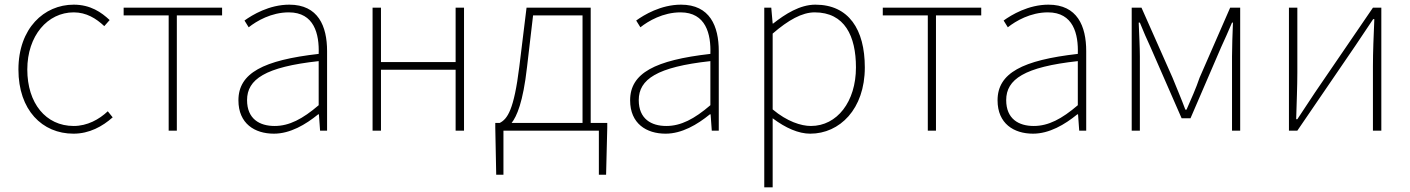

<svg xmlns="http://www.w3.org/2000/svg" viewBox="-20 -560 6046 823"><path d="M295 13C363 13 419 -18 463 -57L442 -83C405 -48 354 -20 296 -20C176 -20 97 -118 97 -262C97 -407 184 -507 296 -507C350 -507 392 -481 427 -448L450 -474C415 -507 368 -540 296 -540C169 -540 59 -439 59 -262C59 -88 161 13 295 13Z M703 0H738V-494H932V-527H510V-494H703Z M1154 13C1224 13 1290 -26 1344 -70H1347L1352 0H1382V-341C1382 -448 1344 -540 1220 -540C1134 -540 1061 -496 1028 -472L1046 -443C1080 -470 1143 -507 1218 -507C1327 -507 1349 -414 1346 -329C1109 -302 1002 -247 1002 -130C1002 -30 1072 13 1154 13ZM1157 -20C1093 -20 1039 -50 1039 -131C1039 -220 1117 -273 1346 -298V-109C1277 -50 1220 -20 1157 -20Z M1577 0H1613V-261H1933V0H1969V-527H1933V-294H1613V-527H1577Z M2138 0H2547V189H2578L2583 -13V-33H2512V-527H2237L2206 -274C2183 -88 2155 -50 2122 -33H2103V-13L2107 189H2138ZM2173 -33C2195 -61 2222 -121 2239 -272L2265 -494H2477V-33Z M2833 13C2903 13 2969 -26 3023 -70H3026L3031 0H3061V-341C3061 -448 3023 -540 2899 -540C2813 -540 2740 -496 2707 -472L2725 -443C2759 -470 2822 -507 2897 -507C3006 -507 3028 -414 3025 -329C2788 -302 2681 -247 2681 -130C2681 -30 2751 13 2833 13ZM2836 -20C2772 -20 2718 -50 2718 -131C2718 -220 2796 -273 3025 -298V-109C2956 -50 2899 -20 2836 -20Z M3256 243H3292V46V-53C3348 -11 3403 13 3453 13C3579 13 3687 -92 3687 -271C3687 -434 3618 -540 3475 -540C3409 -540 3346 -500 3294 -459H3292L3286 -527H3256ZM3456 -20C3414 -20 3354 -39 3292 -91V-416C3359 -474 3418 -507 3472 -507C3601 -507 3649 -405 3649 -271C3649 -124 3568 -20 3456 -20Z M3957 0H3992V-494H4186V-527H3764V-494H3957Z M4408 13C4478 13 4544 -26 4598 -70H4601L4606 0H4636V-341C4636 -448 4598 -540 4474 -540C4388 -540 4315 -496 4282 -472L4300 -443C4334 -470 4397 -507 4472 -507C4581 -507 4603 -414 4600 -329C4363 -302 4256 -247 4256 -130C4256 -30 4326 13 4408 13ZM4411 -20C4347 -20 4293 -50 4293 -131C4293 -220 4371 -273 4600 -298V-109C4531 -50 4474 -20 4411 -20Z M4831 0H4866V-318C4866 -357 4863 -412 4861 -463H4866C4881 -425 4896 -392 4912 -357L5045 -53H5083L5214 -357C5230 -392 5245 -425 5261 -463H5265C5263 -412 5261 -357 5261 -318V0H5296V-527H5253L5122 -227C5107 -182 5086 -136 5066 -90H5061C5044 -136 5024 -182 5006 -227L4873 -527H4831Z M5505 0H5541L5789 -363C5811 -396 5844 -445 5866 -478H5871C5868 -407 5865 -336 5865 -277V0H5901V-527H5865L5617 -164C5595 -131 5563 -82 5541 -49H5536C5538 -120 5541 -191 5541 -249V-527H5505Z"/></svg>

Font: Noto Sans CJK HK Thin
Style: Regular
Weight: 100
Designer: Ryoko NISHIZUKA 西塚涼子 (kana, bopomofo & ideographs); Paul D. Hunt (Latin, Greek & Cyrillic); Sandoll Communications 산돌커뮤니
Foundry: Adobe
Version: Version 2.004;hotconv 1.0.118;makeotfexe 2.5.65603